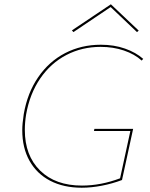

<svg xmlns="http://www.w3.org/2000/svg" viewBox="-20 -872 703 897"><path d="M323 -722 316 -730 498 -852 628 -729 620 -722 497 -839ZM102 -337Q96 -300 96 -265Q96 -145 167.5 -75Q239 -5 363 -5Q451 -5 541 -39L589 -260H419L421 -270H602L550 -31Q505 -14 456 -4.5Q407 5 362 5Q277 5 214.5 -27.5Q152 -60 118 -120.5Q84 -181 84 -264Q84 -294 91 -339Q108 -438 158.5 -511.5Q209 -585 284.5 -624Q360 -663 451 -663Q513 -663 564 -645Q615 -627 649 -597L642 -589Q609 -619 559 -636Q509 -653 450 -653Q363 -653 290 -615Q217 -577 168 -505.5Q119 -434 102 -337Z"/></svg>

Font: Ysabeau Infant Hairline
Style: Italic
Weight: 100
Italic angle: -12°
Designer: Christian Thalmann (Catharsis Fonts)
Version: Version 0.003